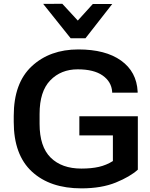

<svg xmlns="http://www.w3.org/2000/svg" viewBox="-20 -989 801 1023"><path d="M53.2 -339.4Q53.2 -164.1 149.9 -74.7Q246.6 14.6 413.6 14.6Q521 14.6 597.4 -16.6Q673.8 -47.9 714.4 -85V-369.6H402.8V-267.6H581.5V-130.9Q546.4 -108.9 506.8 -99.9Q467.3 -90.8 413.6 -90.8Q309.1 -90.8 250 -149.2Q190.9 -207.5 190.9 -329.1V-381.8Q190.9 -502 247.8 -560.8Q304.7 -619.6 394 -619.6Q480 -619.6 526.9 -586.7Q573.7 -553.7 577.6 -500.5V-495.1H713.4V-501Q708 -606.9 625 -666.3Q542 -725.6 397.5 -725.6Q245.6 -725.6 149.4 -636.2Q53.2 -546.9 53.2 -371.6ZM356.4 -785.2H435.5L578.1 -967.8H474.6L394.5 -879.4L312 -968.8L210 -968.3Z"/></svg>

Font: Roboto Flex
Style: wght 600 wdth 140 opsz 13.0 GRAD 0.00 slnt 0.00 XTRA 468 XOPQ 96 YOPQ 79 YTLC 514 YTUC 712 YTAS 750 YTDE -203.00 YTFI 738
Weight: 600
Width: 8
Designer: Berlow after Robertson
Foundry: Google
Version: Version 3.100